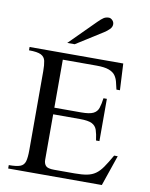

<svg xmlns="http://www.w3.org/2000/svg" viewBox="-96 -961 803 1031"><g transform="rotate(10 305.5 -446.0)"><path d="M588.9 -167 531.7 0H21V-18.6Q62.5 -18.6 82.8 -26.1Q103 -33.7 109.4 -54.9Q115.7 -76.2 115.7 -117.7V-547.4Q115.7 -581.5 111.1 -603Q106.4 -624.5 86.7 -634.5Q66.9 -644.5 21 -644.5V-662.6H531.7L539.1 -518.1H520Q515.1 -539.6 510.3 -559.1Q505.4 -578.6 494.4 -593.8Q483.4 -608.9 459.7 -617.7Q436 -626.5 392.6 -626.5H208.5V-364.7H355Q399.9 -364.7 420.4 -374.8Q440.9 -384.8 448 -406Q455.1 -427.2 459.5 -460.4H478V-230H459.5Q455.1 -264.6 447.8 -286.4Q440.4 -308.1 419.9 -318.4Q399.4 -328.6 355 -328.6H208.5V-80.1Q208.5 -60.5 219.2 -48.3Q230 -36.1 265.1 -36.1H377Q417.5 -36.1 444.1 -41.3Q470.7 -46.4 490.2 -60.1Q509.8 -73.7 527.8 -99.6Q545.9 -125.5 569.3 -167ZM441.9 -859.9Q441.9 -845.2 429.4 -832.8Q417 -820.3 401.4 -810.5L256.8 -719.2H216.3L355.5 -858.4Q373 -876 385 -883.8Q397 -891.6 413.1 -891.6Q423.3 -891.6 432.6 -882.3Q441.9 -873 441.9 -859.9Z"/></g></svg>

Font: Awami Nastaliq
Style: Regular
Weight: 400
Designer: Peter Martin, SIL International
Foundry: SIL International
Version: Version 3.100